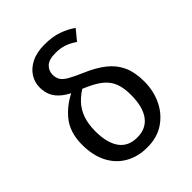

<svg xmlns="http://www.w3.org/2000/svg" viewBox="-213 -871 1005 1005"><g transform="rotate(-45 289.5 -369.0)"><path d="M112 -608Q112 -646 132 -678Q152 -710 191.5 -730Q231 -750 288 -750Q347 -750 388.5 -735.5Q430 -721 466 -696L419 -639Q388 -660 360.5 -669Q333 -678 299 -678Q249 -678 228 -657.5Q207 -637 207 -608Q207 -586 216.5 -569.5Q226 -553 252.5 -537.5Q279 -522 328 -501Q392 -474 435 -440.5Q478 -407 500 -360Q522 -313 522 -243Q522 -175 494.5 -117Q467 -59 415 -23.5Q363 12 289 12Q220 12 167.5 -18Q115 -48 86 -104.5Q57 -161 57 -240Q57 -333 106 -391Q155 -449 228 -480L278 -454Q240 -432 212.5 -403.5Q185 -375 170.5 -335Q156 -295 156 -240Q156 -155 189 -108.5Q222 -62 289 -62Q354 -62 388.5 -108.5Q423 -155 423 -243Q423 -284 414.5 -315Q406 -346 386.5 -369.5Q367 -393 334 -412.5Q301 -432 252 -451Q198 -472 167.5 -496Q137 -520 124.5 -547.5Q112 -575 112 -608Z"/></g></svg>

Font: Fira Sans Variable
Style: Regular
Weight: 400
Designer: Carrois Corporate & Edenspiekermann AG
Foundry: Carrois Corporate GbR & Edenspiekermann AG
Version: Version 4.202